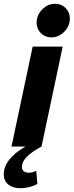

<svg xmlns="http://www.w3.org/2000/svg" viewBox="-68 -776 390 1017"><path d="M204 -578Q171 -578 148.5 -600.5Q126 -623 126 -656Q126 -696 155.5 -726Q185 -756 224 -756Q257 -756 279.5 -733.5Q302 -711 302 -678Q302 -638 272.5 -608Q243 -578 204 -578ZM152 0Q100 28 74 54.5Q48 81 48 108Q48 123 58 131Q68 139 86 139Q96 139 106 136Q116 133 124 128L130 198Q111 209 87 215Q63 221 40 221Q0 221 -24 201.5Q-48 182 -48 148Q-48 107 -19 70Q10 33 67 0H-7L105 -529H264Z"/></svg>

Font: Red Hat Display Black
Style: Italic
Weight: 900
Italic angle: -12°
Designer: Pentagram / MCKL
Foundry: Pentagram / MCKL
Version: Version 1.003; Red Hat Display Black Italic